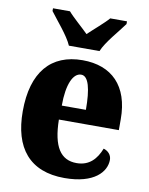

<svg xmlns="http://www.w3.org/2000/svg" viewBox="-87 -829 702 902"><g transform="rotate(10 264.5 -378.0)"><path d="M196 -606H342C360 -651 418 -715 445 -753V-766H365C346 -743 295 -700 268 -674C242 -700 192 -743 173 -766H92V-753C120 -715 177 -651 196 -606ZM283 10C425 10 479 -54 479 -111C479 -135 462 -152 441 -158C421 -107 388 -69 327 -69C251 -69 212 -126 210 -256H496V-308C496 -467 411 -550 272 -550C122 -550 36 -453 36 -265C36 -91 116 10 283 10ZM327 -323H212C212 -426 239 -482 277 -482C312 -482 327 -423 327 -323Z"/></g></svg>

Font: Noto Serif Sinhala Condensed Black
Style: Regular
Weight: 900
Width: 3
Designer: Jelle Bosma - Monotype Design Team
Foundry: Monotype Imaging Inc.
Version: Version 2.007